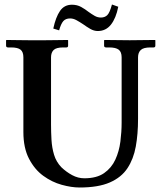

<svg xmlns="http://www.w3.org/2000/svg" viewBox="-20 -824 718 854"><path d="M521 -569Q521 -593 508 -603Q495 -613 466 -613H452Q443 -613 443 -621V-645L445 -646Q445 -646 465 -646Q485 -646 511.5 -645.5Q538 -645 557 -645Q575 -645 601.5 -645.5Q628 -646 648.5 -646Q669 -646 669 -646L671 -645V-621Q671 -613 663 -613H649Q618 -613 606 -601.5Q594 -590 594 -569V-295Q594 -228 584 -172.5Q574 -117 547 -76Q520 -35 468.5 -12.5Q417 10 334 10Q298 10 254.5 -2Q211 -14 172.5 -42Q134 -70 109 -118Q84 -166 84 -237V-569Q84 -593 71.5 -603Q59 -613 30 -613H16Q7 -613 7 -621V-645L9 -646Q9 -646 24.5 -646Q40 -646 62.5 -645.5Q85 -645 108 -645Q131 -645 146 -645Q159 -645 181.5 -645Q204 -645 227 -645.5Q250 -646 265.5 -646Q281 -646 281 -646L283 -645V-621Q283 -613 275 -613H261Q230 -613 218.5 -601.5Q207 -590 207 -569V-270Q207 -237 209 -202Q211 -167 220.5 -135.5Q230 -104 253 -80Q275 -59 301 -45Q327 -31 355 -31Q410 -31 443 -54Q476 -77 493 -114Q510 -151 515.5 -194.5Q521 -238 521 -278ZM429 -746Q446 -746 457 -756.5Q468 -767 478 -804L506 -794Q496 -743 473.5 -714.5Q451 -686 415 -686Q398 -686 381.5 -695.5Q365 -705 350 -716Q335 -726 320.5 -734Q306 -742 292 -742Q272 -742 261.5 -730Q251 -718 243 -689L217 -697Q228 -748 247 -775.5Q266 -803 300 -803Q323 -803 341 -793Q359 -783 374 -771Q388 -761 401 -753.5Q414 -746 429 -746Z"/></svg>

Font: Libertinus Serif SemiBold
Style: Regular
Weight: 600
Designer: Philipp H. Poll, Khaled Hosny
Foundry: Caleb Maclennan
Version: Version 7.051;RELEASE